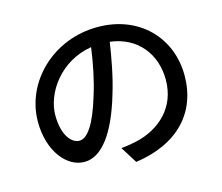

<svg xmlns="http://www.w3.org/2000/svg" viewBox="-107 -869 1213 1048"><g transform="rotate(-15 500.0 -345.0)"><path d="M916 -351C916 -560 764 -728 524 -728C273 -728 77 -536 77 -312C77 -145 168 -35 267 -35C366 -35 449 -148 509 -352C538 -446 555 -543 569 -633C723 -614 811 -499 811 -354C811 -193 697 -99 569 -70C544 -64 514 -59 480 -56L539 38C782 3 916 -141 916 -351ZM178 -322C178 -446 283 -602 463 -631C451 -543 433 -452 408 -373C362 -219 315 -154 270 -154C227 -154 178 -207 178 -322Z"/></g></svg>

Font: Source Han Sans JP Medium
Style: Regular
Weight: 500
Designer: Ryoko NISHIZUKA 西塚涼子 (kana, bopomofo & ideographs); Paul D. Hunt (Latin, Greek & Cyrillic); Sandoll Communications 산돌커뮤니
Foundry: Adobe
Version: Version 2.002;hotconv 1.0.116;makeotfexe 2.5.65601